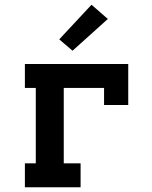

<svg xmlns="http://www.w3.org/2000/svg" viewBox="-20 -790 640 810"><path d="M85 0V-101H131V-419H85V-520H521V-347H419V-419H249V-101H320V0ZM286 -576 230 -624 366 -770 435 -710Z"/></svg>

Font: Iosevka Etoile
Style: Bold
Weight: 700
Designer: Belleve Invis
Foundry: Belleve Invis
Version: Version 28.1.0; ttfautohint (v1.8.4)